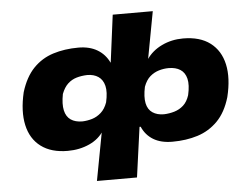

<svg xmlns="http://www.w3.org/2000/svg" viewBox="-57 -746 1305 998"><g transform="rotate(-5 596.0 -247.0)"><path d="M409 180 458 -81H464Q437 -36 385.5 -12.5Q334 11 272 11Q186 11 132.5 -29Q79 -69 63 -142Q47 -215 70 -313Q94 -391 137.5 -436Q181 -481 241 -500Q301 -519 373 -519Q431 -519 471.5 -495Q512 -471 533 -427H534L566 -674H775L729 -427H728Q757 -470 808 -494.5Q859 -519 919 -519Q1007 -519 1060.5 -478.5Q1114 -438 1130 -365.5Q1146 -293 1122 -195Q1099 -117 1054.5 -72Q1010 -27 950 -8Q890 11 818 11Q758 11 718.5 -13Q679 -37 660 -81H654L618 180ZM361 -135Q387 -136 412 -143.5Q437 -151 458.5 -170Q480 -189 492 -223Q504 -276 496 -308.5Q488 -341 464.5 -357Q441 -373 406 -373Q376 -372 350.5 -364.5Q325 -357 305 -338.5Q285 -320 272 -286Q262 -234 269.5 -200.5Q277 -167 300.5 -151Q324 -135 361 -135ZM786 -135Q815 -136 841.5 -144Q868 -152 888.5 -170.5Q909 -189 920 -223Q932 -276 924 -308.5Q916 -341 892 -356.5Q868 -372 831 -372Q806 -372 780.5 -364.5Q755 -357 734 -339Q713 -321 700 -286Q689 -234 696 -200.5Q703 -167 727 -151Q751 -135 786 -135Z"/></g></svg>

Font: Nunito Sans 7pt Expanded Black
Style: Italic
Weight: 900
Width: 7
Italic angle: -9°
Designer: Vernon Adams
Foundry: Vernon Adams
Version: Version 3.101;gftools[0.9.27]